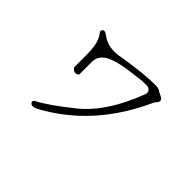

<svg xmlns="http://www.w3.org/2000/svg" viewBox="-119 -928 1237 1237"><g transform="rotate(45 500.0 -309.0)"><path d="M284 20Q248 35 236 15Q229 2 242 -7Q285 -29 339.5 -67Q394 -105 460 -158L461 -159L463 -160Q596 -264 688 -474Q694 -488 700 -502.5Q706 -517 712 -533Q727 -563 707 -580Q696 -588 684 -588H643Q633 -587 616.5 -584.5Q600 -582 578 -580Q453 -567 393 -539Q389 -538 386 -536.5Q383 -535 380 -533Q327 -503 325 -450V-340Q330 -330 313 -322Q288 -312 269 -340V-450Q269 -537 250 -578Q246 -588 240.5 -597.5Q235 -607 228 -616Q221 -620 226 -634Q237 -655 269 -630Q331 -583 423 -598Q430 -599 436.5 -600.5Q443 -602 450 -603Q621 -630 726 -630Q756 -628 768 -616Q804 -600 810 -592Q824 -573 795 -547Q621 -158 284 20Z"/></g></svg>

Font: New Tegomin
Style: Regular
Weight: 400
Designer: Kyosuke Nagai
Version: Version 1.000